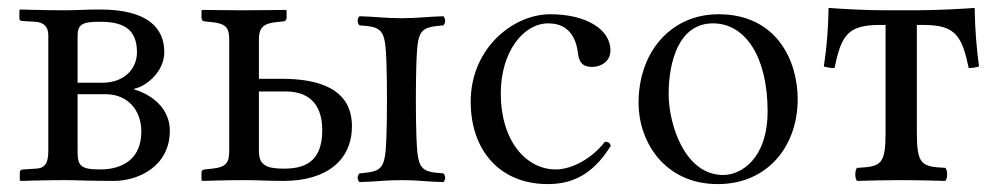

<svg xmlns="http://www.w3.org/2000/svg" viewBox="-20 -455 2520 485"><path d="M176 -246V-364C176 -394 188 -400 233 -400C287 -400 326 -385 326 -323C326 -283 296 -246 238 -246ZM176 -217H247C304 -217 337 -175 337 -123C337 -56 293 -27 233 -27C184 -27 176 -36 176 -72ZM32 2C32 2 102 0 140 0C175 0 205 2 268 2C327 2 409 -33 409 -125C409 -181 364 -216 319 -229V-231C346 -235 395 -272 395 -323C395 -384 354 -431 232 -431C194 -431 176 -429 140 -429C97 -429 31 -431 31 -431L29 -429V-407C29 -405 32 -402.2 35 -402L69 -400C92 -398.6 102 -386 102 -366V-73C102 -38 89.8 -30.2 71 -29L39 -27C32 -26.6 30 -24 30 -18V0Z M1032 -302C1035.2 -380.9 1042 -386 1100 -391C1106 -397 1106 -408 1100 -414C1060 -413 1035.4 -409 994 -409C952.6 -409 929 -413 888 -414C882 -408 882 -397 888 -391C946 -387 952.8 -380.9 956 -302C958 -252 958 -156 956 -106C952.8 -27.1 946 -22 888 -17C882 -11 882 -1 888 5C928 4 953.2 0 995 0C1036 0 1059 4 1100 5C1106 -1 1106 -11 1100 -17C1042 -21 1035.2 -27.1 1032 -106C1030 -156 1030 -252 1032 -302ZM794 -126C794 -44 747 -29 697 -29C651 -29 634 -39 634 -74V-224H701C772 -224 794 -179 794 -126ZM559 -74C559 -45 552.4 -32.8 516 -29L497 -27C492 -26.5 489 -24 489 -19V0L491 2C491 2 554.4 0 595 0C634.4 0 656.6 2 696 2C807 2 869 -52 869 -136C869 -230 787 -256 691 -256H634V-355C634 -384 644.3 -395.6 677 -399L696 -401C700 -401.4 704 -404 704 -410V-428L702 -430C702 -430 634 -429 595 -429C559 -429 491 -430 491 -430L489 -428V-410C489 -404 492 -401.5 497 -401L516 -399C551.6 -395.3 559 -384 559 -355Z M1523 -87C1519 -96 1517 -96 1508 -97C1476 -55 1425 -27 1384 -27C1309 -27 1245 -99 1245 -219C1245 -324 1302 -396 1365 -396C1421 -396 1436.3 -353 1440 -320C1443 -293 1456 -286 1476 -286C1496 -286 1522 -298 1522 -328C1522 -380 1462 -419 1370 -419C1276 -419 1169 -333 1169 -198C1169 -75 1243 10 1363 10C1420 10 1475 -9 1523 -87Z M1593 -195C1593 -98 1658 10 1793 10C1854 10 1900 -12 1933 -44C1976 -86 1995 -146 1995 -204C1995 -303 1941 -419 1795 -419C1732 -419 1681 -393 1646 -352C1611 -311 1593 -255 1593 -195ZM1781 -396C1863 -396 1919 -311 1919 -174C1919 -54 1852 -13 1807 -13C1708 -13 1669 -144 1669 -217C1669 -300 1695 -396 1781 -396Z M2217 -122C2217 -39 2206 -34 2145 -31C2139 -25 2139 -4 2145 2C2187 1 2213 0 2257 0C2300 0 2325 1 2368 2C2374 -4 2374 -25 2368 -31C2307 -34 2296 -39 2296 -122V-392H2313C2394 -392 2410 -364 2427 -283C2440 -283 2453 -287 2453 -287C2447 -333 2443 -377 2442 -435C2419 -433 2344 -429 2294 -429H2219C2169 -429 2113 -432 2073 -435C2072 -377 2068 -333 2061 -287C2061 -287 2075 -283 2088 -283C2105 -364 2120 -392 2202 -392H2217Z"/></svg>

Font: Libertinus Serif Display
Style: Regular
Weight: 400
Designer: Philipp H. Poll
Foundry: Khaled Hosny
Version: Version 6.1